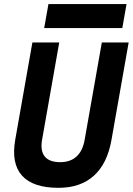

<svg xmlns="http://www.w3.org/2000/svg" viewBox="-20 -899 643 929"><path d="M263.2 9.8Q139.6 9.8 86.7 -49.1Q33.7 -107.9 53.7 -222.7L136.7 -693.4H266.6L183.6 -222.7Q174.3 -169.4 196.5 -141.8Q218.8 -114.3 271.5 -114.3Q320.3 -114.3 350.3 -141.8Q380.4 -169.4 389.6 -222.7L472.7 -693.4H602.5L519.5 -222.7Q499.5 -107.9 434.6 -49.1Q369.6 9.8 263.2 9.8ZM193.8 -763.2 214.4 -879.4H592.3L571.8 -763.2Z"/></svg>

Font: Cascadia Mono NF
Style: Italic
Weight: 400
Italic angle: -10°
Monospace: yes
Designer: Aaron Bell
Foundry: Saja Typeworks
Version: Version 2404.023